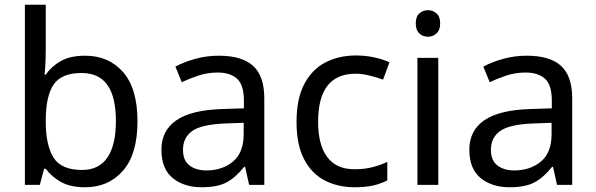

<svg xmlns="http://www.w3.org/2000/svg" viewBox="-20 -780 2515 810"><path d="M173 -575Q173 -541 171.5 -511.5Q170 -482 168 -465H173Q196 -499 236 -522Q276 -545 339 -545Q439 -545 499.5 -475.5Q560 -406 560 -268Q560 -130 499 -60Q438 10 339 10Q276 10 236 -13Q196 -36 173 -68H166L148 0H85V-760H173ZM324 -472Q239 -472 206 -423Q173 -374 173 -271V-267Q173 -168 205.5 -115.5Q238 -63 326 -63Q398 -63 433.5 -116Q469 -169 469 -269Q469 -370 433.5 -421Q398 -472 324 -472Z M903 -545Q1001 -545 1048 -502Q1095 -459 1095 -365V0H1031L1014 -76H1010Q975 -32 936.5 -11Q898 10 830 10Q757 10 709 -28.5Q661 -67 661 -149Q661 -229 724 -272.5Q787 -316 918 -320L1009 -323V-355Q1009 -422 980 -448Q951 -474 898 -474Q856 -474 818 -461.5Q780 -449 747 -433L720 -499Q755 -518 803 -531.5Q851 -545 903 -545ZM929 -259Q829 -255 790.5 -227Q752 -199 752 -148Q752 -103 779.5 -82Q807 -61 850 -61Q918 -61 963 -98.5Q1008 -136 1008 -214V-262Z M1476 10Q1405 10 1349.5 -19Q1294 -48 1262.5 -109Q1231 -170 1231 -265Q1231 -364 1264 -426Q1297 -488 1353.5 -517Q1410 -546 1482 -546Q1523 -546 1561 -537.5Q1599 -529 1623 -517L1596 -444Q1572 -453 1540 -461Q1508 -469 1480 -469Q1322 -469 1322 -266Q1322 -169 1360.5 -117.5Q1399 -66 1475 -66Q1519 -66 1552.5 -75Q1586 -84 1614 -97V-19Q1587 -5 1554.5 2.5Q1522 10 1476 10Z M1829 -536V0H1741V-536ZM1786 -737Q1806 -737 1821.5 -723.5Q1837 -710 1837 -681Q1837 -653 1821.5 -639Q1806 -625 1786 -625Q1764 -625 1749 -639Q1734 -653 1734 -681Q1734 -710 1749 -723.5Q1764 -737 1786 -737Z M2202 -545Q2300 -545 2347 -502Q2394 -459 2394 -365V0H2330L2313 -76H2309Q2274 -32 2235.5 -11Q2197 10 2129 10Q2056 10 2008 -28.5Q1960 -67 1960 -149Q1960 -229 2023 -272.5Q2086 -316 2217 -320L2308 -323V-355Q2308 -422 2279 -448Q2250 -474 2197 -474Q2155 -474 2117 -461.5Q2079 -449 2046 -433L2019 -499Q2054 -518 2102 -531.5Q2150 -545 2202 -545ZM2228 -259Q2128 -255 2089.5 -227Q2051 -199 2051 -148Q2051 -103 2078.5 -82Q2106 -61 2149 -61Q2217 -61 2262 -98.5Q2307 -136 2307 -214V-262Z"/></svg>

Font: Noto Sans Tangsa
Style: Regular
Weight: 400
Designer: David Williams
Foundry: Google LLC
Version: Version 1.504